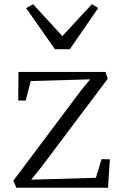

<svg xmlns="http://www.w3.org/2000/svg" viewBox="-20 -885 566 905"><path d="M43 0ZM488 -514 176 -99 127 -38 432 -47 459 -135 498 -134 489 0H57L43 -34L81 -84L363 -460L405 -511L125 -503L101 -411H66L67 -546H477ZM136 -865 274 -715 413 -865 443 -847 309 -653H239L103 -847Z"/></svg>

Font: Martel UltraLight
Style: Regular
Weight: 250
Designer: Dan Reynolds
Foundry: Dan Reynolds
Version: Version 1.001; ttfautohint (v1.1) -l 5 -r 5 -G 72 -x 0 -D la